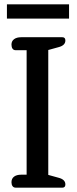

<svg xmlns="http://www.w3.org/2000/svg" viewBox="-20 -867 355 887"><path d="M299 -781H12V-847H299ZM53 0Q43 0 38 -7Q33 -14 33 -25Q33 -42 45 -51Q57 -60 78 -60H103V-635H53Q43 -635 38 -642Q33 -649 33 -661Q33 -677 45 -686Q57 -695 78 -695H268Q282 -695 282 -680Q282 -657 250 -649L203 -636V-59L250 -46Q282 -38 282 -15Q282 0 268 0Z"/></svg>

Font: Maitree Medium
Style: Regular
Weight: 500
Designer: CadsonDemak Team
Foundry: CadsonDemak
Version: Version 1.010